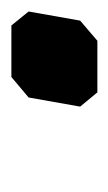

<svg xmlns="http://www.w3.org/2000/svg" viewBox="56 -816 196 349"><g transform="rotate(-90 154.5 -641.0)"><path d="M135.7 -593.8 152.3 -687.5 189.5 -718.8H283.2L308.6 -687.5L292 -593.8L255.4 -562.5H161.6Z"/></g></svg>

Font: Signwood
Style: Italic
Weight: 400
Italic angle: -10°
Designer: GGBotNet
Foundry: GGBotNet
Version: 0.95